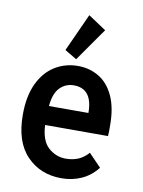

<svg xmlns="http://www.w3.org/2000/svg" viewBox="-81 -756 613 824"><g transform="rotate(10 225.0 -344.0)"><path d="M244 11Q152 11 93 -50Q34 -111 34 -229Q34 -310 60 -365Q86 -420 131 -448Q176 -476 232 -476Q282 -476 323 -451.5Q364 -427 387.5 -376Q411 -325 411 -248Q411 -237 411 -224.5Q411 -212 410 -202H136Q139 -134 172 -104.5Q205 -75 248 -75Q277 -75 301.5 -85Q326 -95 346 -118L400 -62Q371 -25 331 -7Q291 11 244 11ZM138 -285H310Q310 -391 228 -391Q193 -391 168 -366Q143 -341 138 -285ZM218 -503 166 -534 241 -699 319 -647Z"/></g></svg>

Font: Inconsolata SemiCondensed Bold
Style: Regular
Weight: 700
Width: 4
Monospace: yes
Designer: Raph Levien, Cyreal, Brenton Simpson
Foundry: Raph Levien, Cyreal, Google
Version: Version 3.001; ttfautohint (v1.8.2.53-6de2)